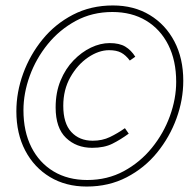

<svg xmlns="http://www.w3.org/2000/svg" viewBox="-20 -672 700 704"><path d="M298 12Q221 12 163 -23Q105 -58 72.5 -120Q40 -182 40 -264Q40 -334 65 -402.5Q90 -471 136 -527.5Q182 -584 247.5 -618Q313 -652 394 -652Q471 -652 529 -617Q587 -582 619.5 -520Q652 -458 652 -376Q652 -306 627 -237.5Q602 -169 556 -112.5Q510 -56 444.5 -22Q379 12 298 12ZM300 -12Q374 -12 434 -44.5Q494 -77 537 -130Q580 -183 603 -246.5Q626 -310 626 -372Q626 -450 597 -507.5Q568 -565 515.5 -596.5Q463 -628 392 -628Q318 -628 258 -595.5Q198 -563 155 -510Q112 -457 89 -393.5Q66 -330 66 -268Q66 -190 95 -132.5Q124 -75 176.5 -43.5Q229 -12 300 -12ZM318 -130Q260 -130 222 -166.5Q184 -203 184 -278Q184 -333 202 -376.5Q220 -420 249.5 -450.5Q279 -481 313.5 -497.5Q348 -514 382 -514Q418 -514 439.5 -501Q461 -488 476 -464L456 -450Q441 -470 424 -479Q407 -488 380 -488Q342 -488 303 -461.5Q264 -435 238 -389Q212 -343 212 -284Q212 -220 241.5 -188Q271 -156 320 -156Q355 -156 383 -169.5Q411 -183 438 -202L452 -182Q422 -160 392 -145Q362 -130 318 -130Z"/></svg>

Font: Source Sans 3
Style: Italic
Weight: 200
Italic angle: -11°
Designer: Paul D. Hunt
Foundry: Adobe
Version: Version 3.046;hotconv 1.0.118;makeotfexe 2.5.65603